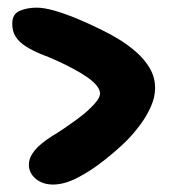

<svg xmlns="http://www.w3.org/2000/svg" viewBox="-20 -588 444 502"><path d="M119 -105.5Q91.5 -105.5 73.5 -120.5Q55.5 -135.5 55.5 -157.5Q55.5 -176 70.5 -194.5Q85.5 -213 117.5 -233Q131 -241 147.2 -252Q163.5 -263 180.2 -275.2Q197 -287.5 210.8 -300Q224.5 -312.5 233 -323.8Q241.5 -335 241.5 -343.5Q241.5 -353.5 232.5 -364.5Q223.5 -375.5 207.5 -386.5Q191.5 -397.5 171.5 -408.2Q151.5 -419 129.5 -429Q107.5 -439 86 -447Q63.5 -456.5 46.8 -467.2Q30 -478 21 -492Q12 -506 12 -526Q12 -551.5 31.8 -559.8Q51.5 -568 76 -568Q95.5 -568 123.8 -559.8Q152 -551.5 182.5 -538.8Q213 -526 241 -512.2Q269 -498.5 288 -487Q313 -472 335.2 -452.8Q357.5 -433.5 371.5 -409.8Q385.5 -386 385.5 -358Q385.5 -334 374.5 -309.2Q363.5 -284.5 346.8 -262Q330 -239.5 312 -221Q285 -194.5 251 -167.8Q217 -141 182.5 -123.2Q148 -105.5 119 -105.5Z"/></svg>

Font: Gluten
Style: Bold
Weight: 700
Designer: Tyler Finck
Foundry: Etcetera Type Company
Version: Version 1.204